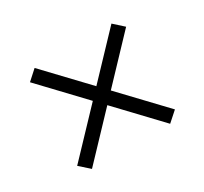

<svg xmlns="http://www.w3.org/2000/svg" viewBox="-89 -621 660 620"><g transform="rotate(-30 241.0 -310.5)"><path d="M423 -156 386.5 -123.5 61.5 -466 97.5 -498.5ZM58.5 -156 384 -498.5 420 -466 95 -123.5Z"/></g></svg>

Font: Anek Latin Medium Light
Style: Regular
Weight: 300
Version: Version 1.003